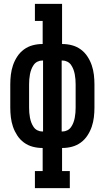

<svg xmlns="http://www.w3.org/2000/svg" viewBox="-20 -755 540 990"><path d="M160 215V127H200V8H198Q173 8 148.5 1.5Q124 -5 103.5 -20Q83 -35 69 -56.5Q55 -78 47 -101.5Q39 -125 36 -150Q33 -175 33 -200V-320Q33 -345 36 -370Q39 -395 47 -418.5Q55 -442 69 -463.5Q83 -485 103.5 -500Q124 -515 148.5 -521.5Q173 -528 198 -528H200V-647H160V-735H300V-528H302Q327 -528 351.5 -521.5Q376 -515 396.5 -500Q417 -485 431 -463.5Q445 -442 453 -418.5Q461 -395 464 -370Q467 -345 467 -320V-200Q467 -175 464 -150Q461 -125 453 -101.5Q445 -78 431 -56.5Q417 -35 396.5 -20Q376 -5 351.5 1.5Q327 8 302 8H300V127H340V215ZM198 -77H202V-443H198Q185 -443 173 -437Q161 -431 153.5 -420Q146 -409 141.5 -397Q137 -385 134.5 -372Q132 -359 131 -346Q130 -333 130 -320V-200Q130 -187 131 -174Q132 -161 134.5 -148Q137 -135 141.5 -123Q146 -111 153.5 -100Q161 -89 173 -83Q185 -77 198 -77ZM298 -77H302Q315 -77 327 -83Q339 -89 346.5 -100Q354 -111 358.5 -123Q363 -135 365.5 -148Q368 -161 369 -174Q370 -187 370 -200V-320Q370 -333 369 -346Q368 -359 365.5 -372Q363 -385 358.5 -397Q354 -409 346.5 -420Q339 -431 327 -437Q315 -443 302 -443H298Z"/></svg>

Font: Iosevka Curly Slab Semibold
Style: Regular
Weight: 600
Monospace: yes
Designer: Belleve Invis
Foundry: Belleve Invis
Version: Version 22.1.2; ttfautohint (v1.8.4)